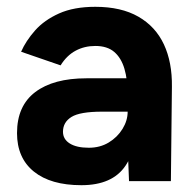

<svg xmlns="http://www.w3.org/2000/svg" viewBox="-20 -532 573 564"><path d="M359 0 355 -101V-253Q355 -298 345.5 -330Q336 -362 315.5 -379.5Q295 -397 260 -397Q228 -397 202 -383Q176 -369 158 -340L42 -380Q56 -412 83 -442.5Q110 -473 153.5 -492.5Q197 -512 260 -512Q336 -512 386.5 -483Q437 -454 461.5 -401.5Q486 -349 485 -277L482 0ZM219 12Q129 12 79.5 -28Q30 -68 30 -141Q30 -221 83.5 -261.5Q137 -302 234 -302H361V-204H280Q215 -204 190 -188.5Q165 -173 165 -145Q165 -123 185 -110.5Q205 -98 241 -98Q274 -98 299.5 -113.5Q325 -129 340 -153.5Q355 -178 355 -204H387Q387 -102 348.5 -45Q310 12 219 12Z"/></svg>

Font: Figtree
Style: Bold
Weight: 700
Designer: Erik Kennedy
Foundry: Erik Kennedy
Version: Version 2.001;gftools[0.9.30]